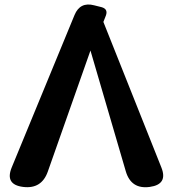

<svg xmlns="http://www.w3.org/2000/svg" viewBox="-20 -807 750 832"><path d="M372 -588 187 -63Q160 13 80 3Q0 -7 31 -82L303 -742Q327 -800 388 -784L420 -776Q449 -768 439 -740L428 -712L679 -82Q709 -8 629 3Q548 14 525 -65Z"/></svg>

Font: MaokenZhuyuanTi
Style: Regular
Weight: 400
Designer: Fontworks Inc & LongZhuTi team: ZERO子、时光羊、荆南、频凡、刘鹏、Little White Dog、帆影Magmeta、奈白不弍、白日月球、ChaoTawei、雨三（排名不分先后）
Version: Version 1.000; 20230222